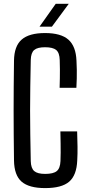

<svg xmlns="http://www.w3.org/2000/svg" viewBox="-20 -980 470 1008"><path d="M217 7.5Q132.5 7.5 93.5 -26.2Q54.5 -60 53.5 -138Q52.5 -209.5 52 -273.8Q51.5 -338 51.5 -400Q51.5 -462 52 -526Q52.5 -590 53.5 -661.5Q54.5 -738 93.8 -772.2Q133 -806.5 216.5 -806.5Q300 -806.5 339.2 -771.8Q378.5 -737 381.5 -661.5Q383 -636.5 383.2 -613.5Q383.5 -590.5 383 -567.5Q382.5 -544.5 381 -519H293Q294 -545 294.2 -568.5Q294.5 -592 294.5 -615.8Q294.5 -639.5 293.5 -665Q292.5 -703 275 -717.5Q257.5 -732 216.5 -732Q176.5 -732 159.5 -717.5Q142.5 -703 141.5 -665Q140 -589.5 139 -525Q138 -460.5 138 -399.8Q138 -339 139 -274.8Q140 -210.5 141.5 -134.5Q142.5 -96.5 159.8 -81.8Q177 -67 217 -67Q260 -67 278 -81.8Q296 -96.5 297.5 -134.5Q298.5 -157.5 298.5 -179.2Q298.5 -201 298.2 -227.5Q298 -254 297 -290H385Q386.5 -245 387 -209Q387.5 -173 385.5 -138Q382.5 -60 343.2 -26.2Q304 7.5 217 7.5ZM187.5 -840 272.5 -960H341L252.5 -840Z"/></svg>

Font: Big Shoulders Text Thin Medium
Style: Regular
Weight: 500
Version: Version 2.002